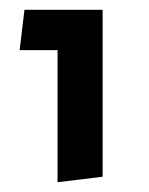

<svg xmlns="http://www.w3.org/2000/svg" viewBox="-20 -584 304 391"><path d="M97.2 -212.9V-481.9H20L29.8 -564H189V-224.1Z"/></svg>

Font: FiraGO
Style: Regular
Weight: 400
Designer: bBox Type
Foundry: bBox Type GmbH
Version: Version 1.001;PS 001.001;hotconv 1.0.88;makeotf.lib2.5.64775